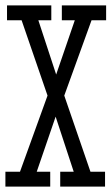

<svg xmlns="http://www.w3.org/2000/svg" viewBox="-23 -691 413 711"><path d="M316 -616H370V-671H206V-616H254L185 -415L119 -616H167V-671H3V-616H57L153 -337L51 -55H-3V0H163V-55H113L183 -259L250 -55H200V0H366V-55H312L215 -337Z"/></svg>

Font: Stint Ultra Condensed
Style: Regular
Weight: 400
Width: 1
Designer: Astigmatic (AOETI)
Foundry: Astigmatic (AOETI)
Version: Version 1.000